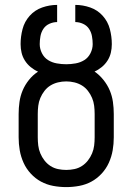

<svg xmlns="http://www.w3.org/2000/svg" viewBox="-20 -755 540 783"><path d="M250 8Q223 8 196.5 3Q170 -2 147 -14.5Q124 -27 105.5 -47Q87 -67 76 -91.5Q65 -116 60.5 -142Q56 -168 56 -195V-290Q56 -315 59.5 -339.5Q63 -364 72.5 -386.5Q82 -409 98 -429Q114 -449 134 -462Q134 -463 135 -463Q119 -470 105 -481.5Q91 -493 81.5 -508Q72 -523 68 -540Q64 -557 64 -575Q64 -606 72 -636.5Q80 -667 101 -690.5Q122 -714 152 -724.5Q182 -735 213 -735V-665Q197 -665 181.5 -658Q166 -651 157 -637.5Q148 -624 145 -607.5Q142 -591 142 -575Q142 -556 151 -538Q160 -520 176 -510Q192 -500 211.5 -496.5Q231 -493 250 -493Q269 -493 288.5 -496.5Q308 -500 324 -510Q340 -520 349 -538Q358 -556 358 -575Q358 -591 355 -607.5Q352 -624 343 -637.5Q334 -651 318.5 -658Q303 -665 287 -665V-735Q318 -735 348 -724.5Q378 -714 399 -690.5Q420 -667 428 -636.5Q436 -606 436 -575Q436 -557 432 -540Q428 -523 418.5 -508Q409 -493 395 -481.5Q381 -470 365 -463H366Q386 -449 402 -429Q418 -409 427.5 -386.5Q437 -364 440.5 -339.5Q444 -315 444 -290V-195Q444 -168 439.5 -142Q435 -116 424 -91.5Q413 -67 394.5 -47Q376 -27 353 -14.5Q330 -2 303.5 3Q277 8 250 8ZM250 -62Q267 -62 283.5 -65.5Q300 -69 314 -78Q328 -87 338.5 -100.5Q349 -114 355.5 -129.5Q362 -145 364 -161.5Q366 -178 366 -195V-290Q366 -307 364 -323.5Q362 -340 355.5 -355.5Q349 -371 338.5 -384.5Q328 -398 314 -406.5Q300 -415 283.5 -419Q267 -423 250 -423Q233 -423 216.5 -419Q200 -415 186 -406.5Q172 -398 161.5 -384.5Q151 -371 144.5 -355.5Q138 -340 136 -323.5Q134 -307 134 -290V-195Q134 -178 136 -161.5Q138 -145 144.5 -129.5Q151 -114 161.5 -100.5Q172 -87 186 -78Q200 -69 216.5 -65.5Q233 -62 250 -62Z"/></svg>

Font: Iosevka Fuck
Style: Regular
Weight: 400
Monospace: yes
Designer: Belleve Invis
Foundry: Belleve Invis
Version: Version 28.0.7; ttfautohint (v1.8.3)